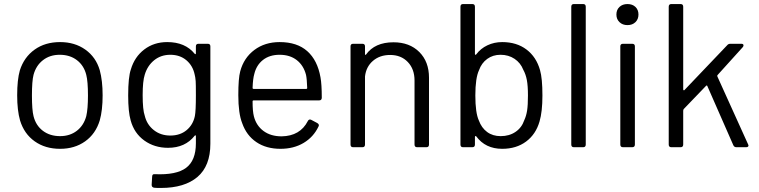

<svg xmlns="http://www.w3.org/2000/svg" viewBox="-20 -720 3711 939"><path d="M273.9 7.8Q201.2 7.8 149.7 -28.8Q98.1 -65.4 78.1 -130.9Q64 -180.2 64 -253.9Q64 -330.1 77.1 -376Q97.7 -440.4 149.2 -477.3Q200.7 -514.2 273.9 -514.2Q345.7 -514.2 397.5 -477.3Q449.2 -440.4 467.8 -377Q481.9 -325.2 481.9 -253.9Q481.9 -180.7 467.8 -130.9Q447.8 -65.4 396.5 -28.8Q345.2 7.8 273.9 7.8ZM273.9 -54.2Q321.8 -54.2 355.7 -80.3Q389.6 -106.4 401.9 -151.9Q410.2 -187.5 410.2 -252.9Q410.2 -321.8 401.9 -354Q390.6 -399.4 356.2 -425.8Q321.8 -452.1 272 -452.1Q224.1 -452.1 190.2 -425.8Q156.2 -399.4 144 -354Q136.2 -323.7 136.2 -252.9Q136.2 -182.1 144 -151.9Q155.3 -106.4 189.7 -80.3Q224.1 -54.2 273.9 -54.2Z M938 -459V-493.2Q938 -505.9 950.7 -505.9H996.1Q1008.8 -505.9 1008.8 -493.2V-17.1Q1008.8 91.8 945.6 145.5Q882.3 199.2 767.1 199.2Q741.7 199.2 734.9 198.2Q721.7 196.8 721.7 184.1L724.1 144Q724.1 130.4 736.8 131.8Q842.3 136.7 890.1 100.8Q938 64.9 938 -19V-54.2Q938 -57.1 936.3 -58.1Q934.6 -59.1 932.1 -56.2Q885.7 2.9 801.8 2.9Q735.4 2.9 685.8 -32.7Q636.2 -68.4 619.1 -130.9Q606.9 -172.9 606.9 -252.9Q606.9 -343.3 620.1 -380.9Q638.2 -441.9 685.5 -478Q732.9 -514.2 797.9 -514.2Q885.7 -514.2 932.1 -457Q934.6 -454.1 936.3 -455.1Q938 -456.1 938 -459ZM933.1 -152.8Q938 -177.7 938 -253.9Q938 -311 937 -323.2Q935.1 -345.2 932.1 -355Q923.3 -398.4 891.6 -425.3Q859.9 -452.1 813 -452.1Q767.1 -452.1 734.1 -425.5Q701.2 -398.9 688 -355Q677.7 -323.2 677.7 -254.9Q677.7 -182.6 688 -153.8Q698.2 -110.8 731.9 -84Q765.6 -57.1 813 -57.1Q860.8 -57.1 892.6 -83.5Q924.3 -109.9 933.1 -152.8Z M1357.4 -53.2Q1447.8 -54.7 1485.4 -127.9Q1487.8 -133.3 1492.4 -135Q1497.1 -136.7 1502.4 -133.8L1531.7 -118.2Q1543.5 -110.8 1537.6 -101.1Q1513.2 -49.8 1464.8 -21Q1416.5 7.8 1351.6 7.8Q1282.2 7.8 1233.9 -24.9Q1185.5 -57.6 1164.6 -117.2Q1145.5 -165 1145.5 -254.9Q1145.5 -336.9 1154.8 -371.1Q1172.4 -437 1223.9 -475.6Q1275.4 -514.2 1347.7 -514.2Q1433.1 -514.2 1482.9 -469.7Q1532.7 -425.3 1547.4 -341.8Q1553.7 -307.6 1553.7 -242.2Q1553.7 -229 1540.5 -229H1220.7Q1215.3 -229 1215.3 -224.1Q1215.3 -175.3 1221.7 -150.9Q1233.4 -105.5 1268.8 -79.3Q1304.2 -53.2 1357.4 -53.2ZM1347.7 -452.1Q1298.3 -452.1 1266.1 -426.8Q1233.9 -401.4 1223.6 -357.9Q1216.8 -334.5 1215.3 -290Q1215.3 -285.2 1220.7 -285.2H1477.5Q1482.4 -285.2 1482.4 -290Q1481 -334.5 1476.6 -354Q1464.8 -399.9 1431.4 -426Q1397.9 -452.1 1347.7 -452.1Z M1904.3 -513.2Q1982.9 -513.2 2030.5 -465.8Q2078.1 -418.5 2078.1 -339.8V-13.2Q2078.1 0 2065.4 0H2020Q2007.3 0 2007.3 -13.2V-326.2Q2007.3 -382.3 1974.4 -416.7Q1941.4 -451.2 1888.2 -451.2Q1837.4 -451.2 1804 -422.4Q1770.5 -393.6 1765.1 -346.2V-13.2Q1765.1 0 1752.4 0H1707Q1694.3 0 1694.3 -13.2V-493.2Q1694.3 -505.9 1707 -505.9H1752.4Q1765.1 -505.9 1765.1 -493.2V-456.1Q1765.1 -452.1 1768.1 -451.2Q1769.5 -450.7 1770 -453.1Q1813 -513.2 1904.3 -513.2Z M2621.1 -377Q2632.8 -336.4 2632.8 -252.9Q2632.8 -173.8 2618.7 -126Q2600.6 -63 2552.7 -27.6Q2504.9 7.8 2436 7.8Q2354 7.8 2309.1 -53.2Q2307.1 -55.2 2304.9 -54.4Q2302.7 -53.7 2302.7 -50.8V-13.2Q2302.7 0 2290 0H2244.6Q2231.9 0 2231.9 -13.2V-687Q2231.9 -700.2 2244.6 -700.2H2290Q2302.7 -700.2 2302.7 -687V-456.1Q2302.7 -453.1 2304.9 -452.1Q2307.1 -451.2 2309.1 -454.1Q2330.6 -482.9 2363.8 -498.5Q2397 -514.2 2436 -514.2Q2506.8 -514.2 2554.9 -477.8Q2603 -441.4 2621.1 -377ZM2543.9 -131.8Q2553.7 -152.8 2557.9 -179.4Q2562 -206.1 2562 -252.9Q2562 -300.8 2556.6 -328.9Q2551.3 -356.9 2539.1 -378.9Q2525.9 -412.6 2496.3 -432.4Q2466.8 -452.1 2427.7 -452.1Q2390.6 -452.1 2362.8 -431.9Q2335 -411.6 2322.8 -377Q2304.7 -338.9 2304.7 -252.9Q2304.7 -168.5 2321.8 -130.9Q2335 -94.7 2362.3 -74.5Q2389.6 -54.2 2428.7 -54.2Q2470.7 -54.2 2501.2 -75Q2531.7 -95.7 2543.9 -131.8Z M2832 0H2786.6Q2773.9 0 2773.9 -13.2V-687Q2773.9 -700.2 2786.6 -700.2H2832Q2844.7 -700.2 2844.7 -687V-13.2Q2844.7 0 2832 0Z M3087.6 -611.6Q3072.8 -597.2 3048.8 -597.2Q3024.9 -597.2 3009.8 -611.6Q2994.6 -626 2994.6 -648.9Q2994.6 -671.9 3009.5 -686Q3024.4 -700.2 3048.8 -700.2Q3073.2 -700.2 3087.9 -686Q3102.5 -671.9 3102.5 -648.9Q3102.5 -626 3087.6 -611.6ZM3071.8 0H3026.9Q3013.7 0 3013.7 -13.2V-493.2Q3013.7 -505.9 3026.9 -505.9H3071.8Q3085 -505.9 3085 -493.2V-13.2Q3085 0 3071.8 0Z M3308.6 0H3263.2Q3250.5 0 3250.5 -13.2V-687Q3250.5 -700.2 3263.2 -700.2H3308.6Q3321.3 -700.2 3321.3 -687V-283.2Q3321.3 -279.8 3323.5 -278.6Q3325.7 -277.3 3327.6 -279.8L3536.6 -499Q3542 -505.9 3552.2 -505.9H3605.5Q3616.2 -505.9 3616.2 -498Q3616.2 -494.6 3613.3 -490.2L3489.3 -353Q3486.8 -350.6 3488.3 -346.2L3638.2 -15.1Q3638.7 -14.2 3639.2 -12.7Q3639.6 -11.2 3640.1 -10.3Q3640.6 -9.3 3640.6 -8.8Q3640.6 0 3628.4 0H3581.5Q3570.8 0 3566.4 -9.8L3439.5 -298.8Q3437.5 -304.7 3432.6 -299.8L3323.2 -186Q3321.3 -180.2 3321.3 -179.2V-13.2Q3321.3 0 3308.6 0Z"/></svg>

Font: Barlow
Style: Regular
Weight: 400
Designer: Jeremy Tribby
Foundry: Jeremy Tribby
Version: Version 1.101